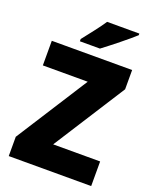

<svg xmlns="http://www.w3.org/2000/svg" viewBox="-167 -1020 895 1114"><g transform="rotate(20 280.0 -463.5)"><path d="M496 -917V-927H297C268 -882 220 -824 187 -781V-767H311C363 -806 456 -880 496 -917ZM536 0V-152H246L529 -595V-714H33V-562H310L27 -119V0Z"/></g></svg>

Font: Noto Sans Thai SemCond Blk
Style: Regular
Weight: 900
Width: 4
Designer: Monotype Design Team
Foundry: Monotype Imaging Inc.
Version: Version 2.002